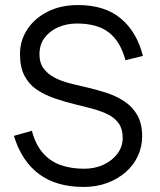

<svg xmlns="http://www.w3.org/2000/svg" viewBox="-20 -730 633 759"><path d="M311 9Q202 9 133.5 -42.5Q65 -94 35 -193L106 -213Q120 -160 148.5 -126.5Q177 -93 218.5 -78Q260 -63 312 -63Q356 -63 390.5 -79.5Q425 -96 445 -123.5Q465 -151 465 -185Q465 -220 449.5 -242Q434 -264 408 -277Q382 -290 349.5 -299Q317 -308 283 -316Q237 -327 196.5 -341Q156 -355 125 -376Q94 -397 76.5 -431Q59 -465 59 -516Q59 -570 88 -614Q117 -658 168.5 -684Q220 -710 289 -710Q394 -710 457.5 -657Q521 -604 545 -509L476 -492Q456 -566 410.5 -601.5Q365 -637 284 -637Q244 -637 210.5 -622.5Q177 -608 156.5 -581Q136 -554 136 -515Q136 -482 151.5 -460.5Q167 -439 192.5 -425Q218 -411 249.5 -402.5Q281 -394 313 -387Q357 -377 398 -364Q439 -351 471.5 -329.5Q504 -308 523 -274.5Q542 -241 542 -191Q542 -151 525.5 -114.5Q509 -78 478 -50.5Q447 -23 404.5 -7Q362 9 311 9Z"/></svg>

Font: Haskoy
Style: Regular
Weight: 400
Designer: Ertekin Erdin
Foundry: Ertekin Erdin
Version: Version 1.500